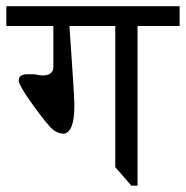

<svg xmlns="http://www.w3.org/2000/svg" viewBox="-20 -586 587 606"><path d="M546.9 -566.4V-503.9H414.1V0H394.5L343.8 -58.6V-503.9H199.2Q214.8 -281.2 214.8 -253.9Q214.8 -207 205.1 -185.5Q195.3 -164.1 179.7 -164.1Q164.1 -164.1 148.4 -175.8Q132.8 -187.5 85.9 -252Q39.1 -316.4 39.1 -332Q39.1 -351.6 66.4 -351.6Q70.3 -351.6 89.8 -351.6Q105.5 -347.7 113.3 -347.7Q148.4 -347.7 148.4 -375V-503.9H0V-566.4Z"/></svg>

Font: 和音 by 宁静之雨，公众号njzyshare
Style: Regular
Weight: 400
Designer: Steve Matteson
Foundry: Ascender Corporation
Version: Version 6.00;June 8, 2018;FontCreator 11.0.0.2388 32-bit